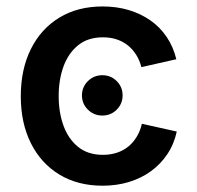

<svg xmlns="http://www.w3.org/2000/svg" viewBox="-20 -573 620 604"><path d="M301.8 -209.5Q275.4 -209.5 256.6 -228Q237.8 -246.6 237.8 -272.9Q237.8 -299.3 256.6 -317.9Q275.4 -336.4 301.8 -336.4Q328.6 -336.4 347.2 -317.9Q365.7 -299.3 365.7 -272.9Q365.7 -246.6 347.2 -228Q328.6 -209.5 301.8 -209.5ZM302.7 11.2Q224.6 11.2 166.7 -23.9Q108.9 -59.1 77.1 -122.6Q45.4 -186 45.4 -270Q45.4 -355 77.1 -418.7Q108.9 -482.4 166.7 -517.6Q224.6 -552.7 302.7 -552.7Q347.2 -552.7 385.3 -541.3Q423.3 -529.8 453.6 -508.5Q483.9 -487.3 504.6 -456.3Q525.4 -425.3 534.7 -386.7L424.8 -361.8Q419.4 -382.8 408.7 -400.1Q397.9 -417.5 382.6 -429.9Q367.2 -442.4 347.4 -449Q327.6 -455.6 303.7 -455.6Q256.8 -455.6 226.1 -430.9Q195.3 -406.2 179.9 -364.3Q164.6 -322.3 164.6 -270.5Q164.6 -219.2 179.9 -177.2Q195.3 -135.3 226.1 -110.6Q256.8 -85.9 303.7 -85.9Q328.1 -85.9 348.4 -92.8Q368.7 -99.6 384.3 -112.5Q399.9 -125.5 410.6 -143.6Q421.4 -161.6 426.3 -183.6L536.1 -159.2Q527.3 -119.1 506.3 -87.9Q485.4 -56.6 454.8 -34.4Q424.3 -12.2 385.7 -0.5Q347.2 11.2 302.7 11.2Z"/></svg>

Font: Inter Cardless
Style: Medium
Weight: 500
Designer: Rasmus Andersson
Foundry: rsms
Version: Version 4.001;git-9221beed3